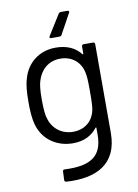

<svg xmlns="http://www.w3.org/2000/svg" viewBox="-97 -759 732 1021"><g transform="rotate(-10 269.0 -248.5)"><path d="M340 -696H304C299 -696 295 -693 292 -689L224 -580C220 -573 222 -568 230 -568H275C280 -568 285 -570 287 -575L347 -684C351 -691 348 -696 340 -696ZM384 -496V-457C384 -454 382 -452 379 -455C350 -492 306 -514 244 -514C154 -514 88 -459 66 -381C55 -347 52 -305 52 -253C52 -204 55 -162 64 -131C89 -43 165 3 248 3C311 3 352 -22 379 -57C382 -60 384 -59 384 -56V-19C384 94 323 139 180 132C174 131 169 135 169 141L167 187C167 194 170 197 177 198C337 208 455 153 455 -17V-496C455 -502 451 -506 445 -506H394C388 -506 384 -502 384 -496ZM379 -153C369 -101 328 -57 259 -57C193 -57 147 -100 133 -154C128 -168 124 -200 124 -255C124 -309 128 -336 134 -355C150 -409 192 -452 258 -452C325 -452 368 -409 378 -355C382 -335 384 -323 384 -254C384 -185 382 -172 379 -153Z"/></g></svg>

Font: Elastic
Style: elastic
Weight: 400
Designer: Jeremy Tribby
Foundry: Tribby Type
Version: Version 1.422;hotconv 1.0.109;makeotfexe 2.5.65596